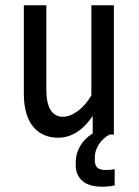

<svg xmlns="http://www.w3.org/2000/svg" viewBox="-20 -508 523 725"><path d="M410 0H394Q368 14 353 37.5Q338 61 338 87V97Q338 117 348 125.5Q358 134 380 134Q395 134 413 131V192Q392 197 365 197Q316 197 291 175Q266 153 266 116V103Q266 72 283 43Q300 14 330 -4V-70Q303 -30 270 -9Q237 12 200 12Q139 12 104.5 -30.5Q70 -73 70 -155V-488H155V-170Q155 -117 171.5 -92Q188 -67 217 -67Q244 -67 273.5 -88.5Q303 -110 325 -148V-488H410Z"/></svg>

Font: Ropa Sans
Style: Regular
Weight: 400
Designer: Botio Nikoltchev
Foundry: Botio Nikoltchev
Version: Version 1.100